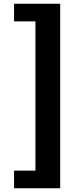

<svg xmlns="http://www.w3.org/2000/svg" viewBox="-20 -830 440 1024"><path d="M55 80H169V-716H55V-810H301V174H55Z"/></svg>

Font: Source Han Sans CN Heavy
Style: Bold
Weight: 900
Designer: Ryoko NISHIZUKA (kana & ideographs); Paul D. Hunt (Latin, Greek & Cyrillic); Wenlong ZHANG (bopomofo); Sandoll Communica
Foundry: Adobe Systems Incorporated
Version: Version 1.000;PS 1;hotconv 1.0.78;makeotf.lib2.5.61930